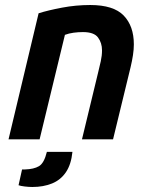

<svg xmlns="http://www.w3.org/2000/svg" viewBox="-20 -556 600 766"><path d="M14 0 134 -503Q172 -515 227.5 -525.5Q283 -536 340 -536Q433 -536 473.5 -494Q514 -452 514 -379Q514 -359 510.5 -336Q507 -313 501 -288L431 0H307L372 -269Q377 -289 382 -311.5Q387 -334 387 -355Q387 -385 371 -406.5Q355 -428 311 -428Q292 -428 273.5 -425.5Q255 -423 239 -417L138 0ZM109 190Q95 190 78.5 188Q62 186 54 183L68 120H80Q115 119 135.5 107Q156 95 167 50H269Q264 100 243 131Q222 162 187.5 176Q153 190 109 190Z"/></svg>

Font: Ubuntu Sans Mono SemiBold
Style: Italic
Weight: 600
Italic angle: -13.5°
Monospace: yes
Designer: Dalton Maag Ltd
Foundry: Dalton Maag Ltd
Version: Version 1.006